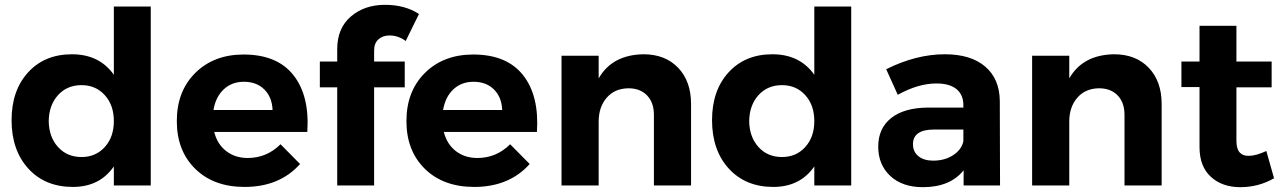

<svg xmlns="http://www.w3.org/2000/svg" viewBox="-20 -769 5321 796"><path d="M28 -271Q28 -394 96.5 -469Q165 -544 278 -544Q392 -544 452 -459V-742H605V0H452V-79Q393 6 282 6Q167 6 97.5 -70Q28 -146 28 -271ZM182 -267Q183 -201 220.5 -159.5Q258 -118 318 -118Q377 -118 414.5 -159.5Q452 -201 452 -267Q452 -333 414.5 -374.5Q377 -416 318 -416Q258 -416 220.5 -374.5Q183 -333 182 -267Z M713 -267Q713 -391 790 -467Q867 -543 990 -543Q1129 -543 1196.5 -457.5Q1264 -372 1254 -222H868Q881 -171 918 -142.5Q955 -114 1007 -114Q1086 -114 1143 -171L1224 -89Q1139 6 994 6Q866 6 789.5 -69Q713 -144 713 -267ZM865 -313H1110Q1108 -366 1076 -398Q1044 -430 991 -430Q941 -430 907.5 -398.5Q874 -367 865 -313Z M1306 -407V-514H1378V-565Q1378 -652 1434.5 -700.5Q1491 -749 1576 -749Q1659 -749 1717 -711L1662 -599Q1631 -622 1595 -622Q1567 -622 1549 -606Q1531 -590 1531 -559V-514H1658V-407H1531V0H1378V-407Z M1665 -267Q1665 -391 1742 -467Q1819 -543 1942 -543Q2081 -543 2148.5 -457.5Q2216 -372 2206 -222H1820Q1833 -171 1870 -142.5Q1907 -114 1959 -114Q2038 -114 2095 -171L2176 -89Q2091 6 1946 6Q1818 6 1741.5 -69Q1665 -144 1665 -267ZM1817 -313H2062Q2060 -366 2028 -398Q1996 -430 1943 -430Q1893 -430 1859.5 -398.5Q1826 -367 1817 -313Z M2308 0V-538H2462V-444Q2518 -542 2648 -544Q2738 -544 2791.5 -488Q2845 -432 2845 -338V0H2691V-293Q2691 -344 2662.5 -373.5Q2634 -403 2585 -403Q2528 -402 2495 -363.5Q2462 -325 2462 -265V0Z M2932 -271Q2932 -394 3000.5 -469Q3069 -544 3182 -544Q3296 -544 3356 -459V-742H3509V0H3356V-79Q3297 6 3186 6Q3071 6 3001.5 -70Q2932 -146 2932 -271ZM3086 -267Q3087 -201 3124.5 -159.5Q3162 -118 3222 -118Q3281 -118 3318.5 -159.5Q3356 -201 3356 -267Q3356 -333 3318.5 -374.5Q3281 -416 3222 -416Q3162 -416 3124.5 -374.5Q3087 -333 3086 -267Z M3621 -161Q3621 -237 3674.5 -279.5Q3728 -322 3826 -323H3974V-333Q3974 -376 3945.5 -399.5Q3917 -423 3862 -423Q3787 -423 3702 -376L3654 -482Q3778 -544 3897 -544Q4005 -544 4064.5 -493Q4124 -442 4125 -351L4126 0H3975V-63Q3919 7 3806 7Q3721 7 3671 -39.5Q3621 -86 3621 -161ZM3765 -171Q3765 -140 3787.5 -121.5Q3810 -103 3849 -103Q3897 -103 3932 -126Q3967 -149 3974 -184V-232H3853Q3765 -232 3765 -171Z M4259 0V-538H4413V-444Q4469 -542 4599 -544Q4689 -544 4742.5 -488Q4796 -432 4796 -338V0H4642V-293Q4642 -344 4613.5 -373.5Q4585 -403 4536 -403Q4479 -402 4446 -363.5Q4413 -325 4413 -265V0Z M4878 -408V-514H4953V-662H5106V-514H5252V-407H5106V-185Q5106 -152 5119.5 -137Q5133 -122 5158 -123Q5187 -123 5230 -143L5262 -30Q5198 7 5122 7Q5047 7 5000 -36Q4953 -79 4953 -159V-408Z"/></svg>

Font: Trueno
Style: SBd
Weight: 600
Designer: Julieta Ulanovsky
Foundry: Julieta Ulanovsky
Version: Version 3.001b